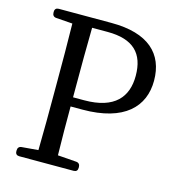

<svg xmlns="http://www.w3.org/2000/svg" viewBox="-109 -829 864 932"><g transform="rotate(15 322.5 -363.5)"><path d="M52 -18V-13C52 0 59 7 72 7H345C358 7 365 0 365 -13V-18C365 -30 358 -38 346 -39L252 -46C250 -130 250 -213 250 -291H309C520 -291 609 -386 609 -516C609 -652 522 -734 337 -734H72C59 -734 52 -727 52 -714V-709C52 -697 59 -689 71 -688L154 -682C156 -586 156 -488 156 -391V-336C156 -239 156 -141 154 -46L71 -39C59 -38 52 -30 52 -18ZM250 -337V-391C250 -490 250 -590 252 -687H330C460 -687 517 -628 517 -516C517 -410 459 -337 306 -337Z"/></g></svg>

Font: 寒蝉锦书宋 Text
Style: Regular
Weight: 400
Designer: 寒蝉锦书宋{Warren} 思源宋体{Ryoko NISHIZUKA 西塚涼子 (kana & ideographs); Frank Grießhammer (Latin, Greek & Cyrillic); Wenlong ZHANG 
Foundry: Adobe & ChillType
Version: Version 2.000;Glyphs 3.1.1 (3135)